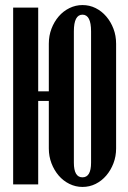

<svg xmlns="http://www.w3.org/2000/svg" viewBox="-20 -729 506 759"><path d="M131 -699V-368H173V-556Q173 -588 183.5 -615.5Q194 -643 212 -664Q230 -685 254.5 -697Q279 -709 306 -709Q334 -709 358 -697Q382 -685 400 -664Q418 -643 428.5 -615.5Q439 -588 439 -556V-142Q439 -111 428.5 -83.5Q418 -56 400 -35Q382 -14 358 -2Q334 10 306 10Q279 10 254.5 -2Q230 -14 212 -35Q194 -56 183.5 -83.5Q173 -111 173 -142V-330H131V0H32V-699ZM272 -86Q272 -28 306 -28Q340 -28 340 -86V-605Q340 -671 306 -671Q272 -671 272 -605Z"/></svg>

Font: Moniqa ExtBd Cond Paragraph
Style: Regular
Weight: 800
Width: 3
Designer: Rajesh Rajput
Foundry: Rajesh Rajput
Version: Version 1.000